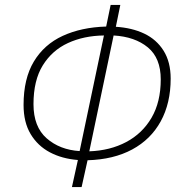

<svg xmlns="http://www.w3.org/2000/svg" viewBox="-20 -744 732 774"><path d="M270 10 294 -99Q230 -104 181 -130Q132 -156 103.5 -203.5Q75 -251 75 -321Q75 -427 116.5 -496Q158 -565 233 -599.5Q308 -634 408 -637L426 -724H465L447 -636Q512 -632 561.5 -608.5Q611 -585 639.5 -539.5Q668 -494 668 -427Q668 -328 628 -255Q588 -182 513 -141.5Q438 -101 333 -98L309 10ZM301 -135 399 -601Q318 -600 254 -570.5Q190 -541 152.5 -480.5Q115 -420 115 -324Q115 -233 168 -186.5Q221 -140 301 -135ZM340 -134Q424 -137 489 -171.5Q554 -206 591 -269.5Q628 -333 628 -424Q628 -510 576 -553Q524 -596 438 -601Z"/></svg>

Font: Noto Sans Disp ExtLt
Style: Italic
Weight: 200
Italic angle: -12°
Designer: Monotype Design Team
Foundry: Monotype Imaging Inc.
Version: Version 2.000;GOOG;noto-source:20170915:90ef993387c0